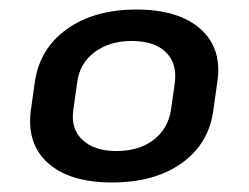

<svg xmlns="http://www.w3.org/2000/svg" viewBox="-20 -737 522 403"><path d="M215 -354Q126 -354 80.5 -395Q35 -436 45 -507L53 -564Q63 -635 120.5 -676Q178 -717 266 -717Q355 -717 401 -676Q447 -635 436 -564L428 -507Q419 -436 362 -395Q305 -354 215 -354ZM224 -420Q272 -420 302.5 -443.5Q333 -467 339 -507L347 -564Q352 -604 328 -627.5Q304 -651 256 -651Q210 -651 178.5 -627.5Q147 -604 142 -564L134 -507Q128 -467 153 -443.5Q178 -420 224 -420Z"/></svg>

Font: Pathway Extreme 8pt Thin 12pt SemiBold
Style: Italic
Weight: 600
Italic angle: -8°
Version: Version 1.001;gftools[0.9.26]